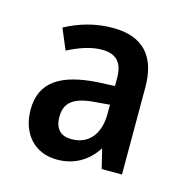

<svg xmlns="http://www.w3.org/2000/svg" viewBox="-63 -783 454 466"><g transform="rotate(15 163.5 -550.0)"><path d="M167 -722C123 -722 83 -710 48 -691L70 -639C99 -654 128 -664 155 -664C191 -664 208 -646 208 -607V-587L164 -585C76 -579 25 -550 25 -479C25 -419 61 -378 118 -378C160 -378 194 -397 217 -433L229 -384H280V-603C280 -680 244 -722 167 -722ZM172 -537 208 -540V-517C208 -467 183 -435 139 -435C113 -435 97 -449 97 -480C97 -515 117 -533 172 -537Z"/></g></svg>

Font: Noto Sans Sinhala UI Condensed Medium
Style: Regular
Weight: 500
Width: 3
Designer: Jelle Bosma - Monotype Design Team
Foundry: Monotype Imaging Inc.
Version: Version 2.006